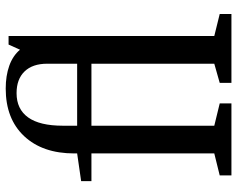

<svg xmlns="http://www.w3.org/2000/svg" viewBox="-99 -731 830 672"><g transform="rotate(-90 316.0 -395.0)"><path d="M342 -790Q387 -790 422 -777.5Q457 -765 478 -740L496 -780H526V-60L603 -41V0H362V-41L429 -60V-490H212V-60L290 -41V0H38V-41L115 -60V-490H18V-526L115 -540V-550Q115 -661 175.5 -725.5Q236 -790 342 -790ZM212 -590V-540H429V-645Q429 -696 402 -724Q375 -752 326 -752Q270 -752 241 -711.5Q212 -671 212 -590Z"/></g></svg>

Font: Domine
Style: Regular
Weight: 400
Designer: Pablo Impallari, Rodrigo Fuenzalida, Brenda Gallo
Foundry: Pablo Impallari, Rodrigo Fuenzalida, Brenda Gallo
Version: Version 2.000;September 19, 2022;FontCreator 14.0.0.2877 64-